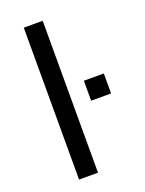

<svg xmlns="http://www.w3.org/2000/svg" viewBox="-139 -798 656 867"><g transform="rotate(-20 189.0 -365.0)"><path d="M178 -730V0H87V-730ZM260 -316V-412H356V-316Z"/></g></svg>

Font: Varela
Style: Regular
Weight: 400
Designer: Joe Prince
Foundry: Joe Prince
Version: Version 1.000